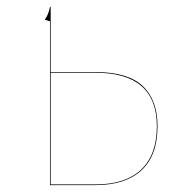

<svg xmlns="http://www.w3.org/2000/svg" viewBox="-20 -537 532 557"><path d="M437 -171Q437 -86 390.5 -43Q344 0 257 0H125V-475L110 -480Q121 -495 125 -517H127V-328H257Q351 -328 394 -287.5Q437 -247 437 -171ZM435 -171Q435 -326 257 -326H127V-2H257Q344 -2 389.5 -45Q435 -88 435 -171Z"/></svg>

Font: FiraGO Two
Style: Regular
Weight: 100
Designer: bBox Type
Foundry: bBox Type GmbH
Version: Version 1.001